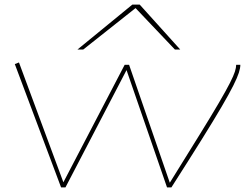

<svg xmlns="http://www.w3.org/2000/svg" viewBox="-20 -810 1059 830"><path d="M721 0H702L527 -507Q461 -380 395 -253.5Q329 -127 263 0H244L44 -533L62 -540L254 -22Q320 -149 386.5 -276Q453 -403 519 -530H538L714 -20Q791 -144 843 -228Q895 -312 926.5 -366Q958 -420 974 -451.5Q990 -483 995.5 -500.5Q1001 -518 1001 -530H1019Q1019 -516 1012.5 -495.5Q1006 -475 988.5 -440Q971 -405 938 -348.5Q905 -292 852 -207Q799 -122 721 0ZM315 -596 552 -790H584L759 -596H736L566 -775L340 -596Z"/></svg>

Font: Georama Extra Expanded Thin
Style: Italic
Weight: 100
Width: 8
Italic angle: -9°
Designer: Jean-Baptiste Levee
Foundry: Production Type
Version: Version 1.000